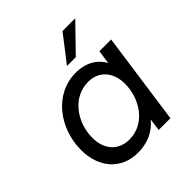

<svg xmlns="http://www.w3.org/2000/svg" viewBox="-192 -830 970 970"><g transform="rotate(-45 293.5 -344.5)"><path d="M242 8C310 8 365.5 -17.5 405 -65.5L396 0H480L549.5 -493H465.5L455 -419.5C429 -468.5 376.5 -501 304 -501C152 -501 47 -360 47 -205C47 -81 121 8 242 8ZM131 -209C131 -316 203 -424 316 -424C393 -424 441 -368 441 -285C441 -179 371 -70 258 -70C179 -70 131 -125 131 -209ZM297 -556H360L497 -697H406Z"/></g></svg>

Font: HK Grotesk
Style: Italic
Weight: 400
Italic angle: -16°
Designer: Alfredo Marco Pradil
Foundry: Hanken Design Co.
Version: Version 3.001;FEAKit 1.0